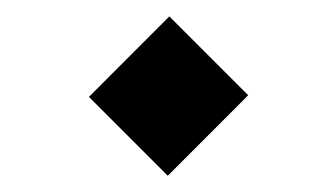

<svg xmlns="http://www.w3.org/2000/svg" viewBox="-20 -349 403 233"><path d="M185.5 -329.1 281.2 -233.4 183.6 -135.7 87.9 -231.4Z"/></svg>

Font: Parastoo Print
Style: Print-Bold
Weight: 700
Foundry: Saber Rastikerdar (saber.rastikerdar@gmail.com)
Version: Version 1.0.0-alpha3